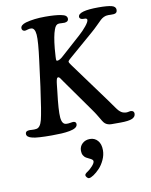

<svg xmlns="http://www.w3.org/2000/svg" viewBox="-106 -786 919 1167"><g transform="rotate(-10 354.0 -202.5)"><path d="M152.8 -295.4 172.9 -451.2Q188.5 -569.3 185.1 -610.6Q181.6 -651.9 159.2 -653.8Q147.5 -654.8 135.5 -650.6Q123.5 -646.5 117.7 -647Q110.4 -647.5 105.5 -652.3Q100.6 -657.2 100.6 -665Q100.6 -685.1 134.3 -695.3Q186 -709.5 254.4 -709.5Q315.4 -709.5 351.1 -702.6Q372.1 -698.7 380.6 -691.7Q389.2 -684.6 389.2 -672.9Q389.2 -655.3 365.2 -652.8Q358.4 -652.3 345.9 -653.3Q333.5 -654.3 327.6 -653.3Q310.1 -651.9 300.3 -623.5Q286.1 -585.9 278.8 -508.3Q273.4 -444.3 275.4 -437.5Q276.4 -433.1 280.8 -433.1Q296.9 -433.1 321.8 -457L438.5 -561.5Q463.9 -584 484.1 -608.9Q504.4 -633.8 504.4 -646Q504.4 -654.8 491.7 -655.8Q489.3 -655.8 483.2 -656Q477.1 -656.2 474.6 -656.7Q467.3 -657.7 462.4 -661.9Q457.5 -666 457.5 -672.4Q457.5 -709 584 -709Q638.7 -709 664.3 -702.4Q689.9 -695.8 689.9 -675.3Q689.9 -653.8 668 -652.3Q663.6 -651.4 651.6 -651.9Q639.6 -652.3 634.3 -652.3Q618.7 -652.3 606.4 -646.2Q594.2 -640.1 585.4 -631.8Q576.7 -623.5 555.9 -602.8Q535.2 -582 514.6 -564.5L357.9 -429.2Q347.7 -419.9 347.7 -415Q347.7 -412.1 349.4 -408.7Q351.1 -405.3 356.2 -398.2Q361.3 -391.1 362.8 -388.7L543.9 -141.1Q553.7 -127.9 566.4 -109.4Q579.1 -90.8 586.7 -81.1Q594.2 -71.3 602.5 -64.5Q616.2 -52.2 636.2 -50.8Q643.1 -49.8 653.8 -52.2Q664.6 -54.7 668.9 -54.2Q688 -52.2 688 -35.2Q688 -15.1 666 -5.6Q644 3.9 594.7 3.9H539.1Q516.1 3.9 500.5 -8.3Q493.2 -14.2 485.8 -26.1Q478.5 -38.1 465.8 -59.6Q453.1 -81.1 438.5 -101.1L293.9 -305.2Q278.8 -329.1 272.9 -332Q268.1 -334.5 263.7 -331.1Q257.3 -326.7 253.4 -290L249 -249Q234.9 -134.8 238.5 -90.8Q242.2 -46.9 268.6 -45.9Q279.3 -44.9 293.7 -47.6Q308.1 -50.3 314 -49.8Q329.6 -47.9 329.6 -33.7Q329.6 -20.5 316.9 -12Q304.2 -3.4 280 1Q255.9 5.4 230 6.8Q204.1 8.3 169.4 8.3Q80.1 8.3 50.8 0.5Q16.1 -7.3 16.1 -27.8Q16.1 -44.9 36.6 -46.4Q41.5 -47.4 55.9 -46.1Q70.3 -44.9 83 -46.9Q108.4 -49.8 120.1 -95.5Q131.8 -141.1 152.8 -295.4ZM328.1 282.2Q328.1 273.4 347.7 261.2Q359.9 253.4 376 235.8Q392.1 218.3 392.1 206.5Q392.1 200.2 385.5 195.3Q378.9 190.4 369.4 186.3Q359.9 182.1 350.3 176.5Q340.8 170.9 334.2 159.4Q327.6 147.9 327.6 131.8Q327.6 104.5 346.4 87.2Q365.2 69.8 393.6 69.8Q422.9 69.8 441.4 91.1Q460 112.3 460 150.4Q460 180.2 446.3 209.7Q432.6 239.3 413.8 259Q395 278.8 376.7 291Q358.4 303.2 347.7 303.2Q340.8 303.2 334.5 295.7Q328.1 288.1 328.1 282.2Z"/></g></svg>

Font: Cooper* Medium
Style: Italic
Weight: 500
Italic angle: -7°
Designer: Owen Earl
Foundry: indestructible type*
Version: Version 0.001